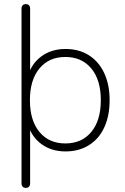

<svg xmlns="http://www.w3.org/2000/svg" viewBox="-20 -731 608 937"><path d="M85 164V-689Q85 -699 90.5 -705Q96 -711 106 -711Q116 -711 121.5 -705Q127 -699 127 -689V-358H116Q133 -420 182 -456Q231 -492 300 -492Q365 -492 413.5 -461.5Q462 -431 488.5 -374.5Q515 -318 515 -242Q515 -166 489 -109.5Q463 -53 414 -22.5Q365 8 300 8Q231 8 182 -28Q133 -64 116 -126H127V164Q127 174 121.5 180Q116 186 106 186Q96 186 90.5 180Q85 174 85 164ZM472 -242Q472 -341 425.5 -397Q379 -453 299 -453Q219 -453 172.5 -397Q126 -341 126 -242Q126 -143 172.5 -87Q219 -31 299 -31Q379 -31 425.5 -87Q472 -143 472 -242Z"/></svg>

Font: SN Pro Thin
Style: Regular
Weight: 200
Designer: Tobias Whetton
Foundry: Supernotes
Version: Version 1.003;Glyphs 3.3 (3324)